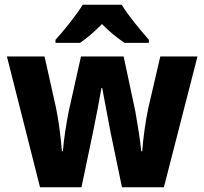

<svg xmlns="http://www.w3.org/2000/svg" viewBox="-20 -786 858 806"><path d="M491 -766H327C302 -724 247 -656 213 -619V-606H316C345 -626 376 -652 408 -685C440 -652 473 -626 503 -606H605V-619C569 -660 518 -721 491 -766ZM444 -231 492 0H668L809 -549H653L602 -330C591 -279 580 -198 577 -151H573C569 -196 556 -274 548 -319L499 -549H320L269 -321C261 -283 247 -198 244 -151H240C236 -202 226 -283 215 -334L167 -549H9L148 0H322L370 -229C380 -276 399 -376 406 -417H409C416 -378 435 -279 444 -231Z"/></svg>

Font: Noto Sans Thai SemCond ExtBd
Style: Regular
Weight: 800
Width: 4
Designer: Monotype Design Team
Foundry: Monotype Imaging Inc.
Version: Version 2.002